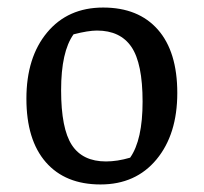

<svg xmlns="http://www.w3.org/2000/svg" viewBox="-20 -474 540 509"><path d="M246.5 15Q153 15 101.5 -44Q50 -103 50 -212.5Q50 -322 105 -388Q160 -454 253.5 -454Q347 -454 398.5 -395.5Q450 -337 450 -227.5Q450 -118 395 -51.5Q340 15 246.5 15ZM261 -46Q291 -46 325 -56Q358 -103 358 -204.5Q358 -306 328.5 -349.5Q299 -393 237 -393Q214 -393 175 -383Q142 -337 142 -235Q142 -133 170.5 -89.5Q199 -46 261 -46Z"/></svg>

Font: Galdeano
Style: Regular
Weight: 400
Designer: Dario Manuel Muhafara
Foundry: Dario Manuel Muhafara
Version: Version 1.001